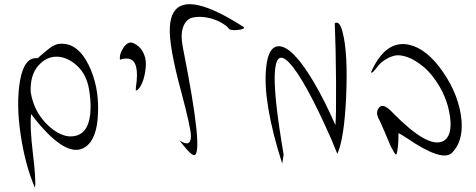

<svg xmlns="http://www.w3.org/2000/svg" viewBox="-20 -946 2236 901"><path d="M256 -740Q342 -750 396 -641Q445 -541 440 -416Q436 -293 380 -256Q302 -203 166 -361Q146 -384 126 -411Q119 -354 134.5 -225Q150 -96 144 -65Q98 -171 76.5 -316.5Q55 -462 74.5 -570.5Q94 -679 157 -673Q161 -677 174.5 -688.5Q188 -700 193 -704Q198 -708 208.5 -716.5Q219 -725 225.5 -728.5Q232 -732 240 -735.5Q248 -739 256 -740ZM398 -526Q386 -598 340 -639Q294 -680 245 -680Q196 -680 158.5 -636.5Q121 -593 124 -514Q140 -414 215 -349Q280 -294 336 -309Q403 -326 405 -438Q406 -477 398 -526Z M543 -666Q539 -692 560 -723Q581 -754 605 -744Q635 -731 650 -703.5Q665 -676 664.5 -646Q664 -616 657 -587.5Q650 -559 638.5 -540Q627 -521 617 -521L618 -538Q636 -658 586 -670Q568 -674 543 -666Z M1124 -819Q1129 -811 1107 -807Q1070 -801 1056 -809Q1045 -825 1016 -841Q987 -857 952 -863.5Q917 -870 886 -864Q855 -858 840.5 -822Q826 -786 838 -724Q938 -220 891 -218Q877 -218 838 -267Q827 -281 822 -287Q877 -251 876 -309Q875 -348 831 -513Q772 -730 777 -818Q786 -995 1013 -883Q1063 -858 1124 -819Z M1551 -837Q1573 -851 1587 -798Q1614 -699 1604 -485Q1595 -295 1563 -224L1535 -292Q1409 -578 1335 -654Q1272 -718 1269 -589Q1267 -477 1311 -221Q1306 -185 1304 -179Q1212 -468 1229 -629Q1239 -731 1291 -729Q1356 -725 1454 -558Q1503 -475 1554 -359Q1558 -399 1557 -559Q1556 -719 1551 -837Z M1755 -393Q1749 -407 1749.5 -417.5Q1750 -428 1754 -434L1758 -440Q1777 -467 1825 -415Q1987 -250 2058 -283Q2104 -305 2092 -398Q2078 -499 2013 -584Q1992 -612 1968 -632Q1927 -666 1890.5 -678.5Q1854 -691 1830 -684.5Q1806 -678 1785.5 -664.5Q1765 -651 1753 -635Q1741 -619 1732.5 -610.5Q1724 -602 1721 -607Q1789 -760 1900 -736Q1984 -717 2059 -608Q2136 -496 2146 -379Q2153 -280 2101 -229Q2056 -184 1889 -298Q1850 -323 1850 -321Q1850 -276 1847 -254.5Q1844 -233 1841.5 -224Q1839 -215 1828 -233.5Q1817 -252 1813.5 -259.5Q1810 -267 1794 -306Q1789 -318 1786.5 -324Q1784 -330 1779 -341Q1774 -352 1771 -359.5Q1768 -367 1763.5 -376Q1759 -385 1755 -393Z"/></svg>

Font: YamSuf
Style: Regular
Weight: 400
Version: Version 1.1